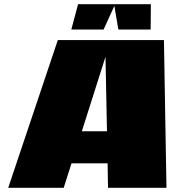

<svg xmlns="http://www.w3.org/2000/svg" viewBox="-20 -890 829 910"><path d="M493 0H492L490 -116H319L282 0H19L254 -700H757L769 0ZM480 -621 368 -268H487ZM694 -870H695L694 -750H541L522 -862L471 -750H318L350 -870Z"/></svg>

Font: Fivo Sans Modern ExtBlk
Style: Regular
Weight: 900
Designer: Alexander Slobzheninov
Foundry: Alexander Slobzheninov
Version: 1.0